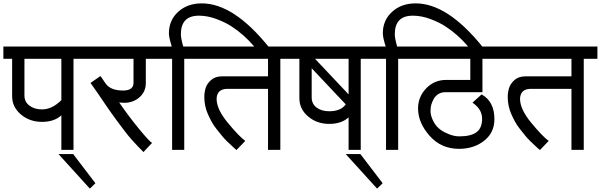

<svg xmlns="http://www.w3.org/2000/svg" viewBox="-30 -889 3564 1139"><path d="M219 -240Q279 -240 334 -295V-540H115V-322Q115 -285 144.5 -262.5Q174 -240 219 -240ZM334 -205Q292 -166 219 -166Q146 -166 94 -210Q42 -254 42 -318V-540H-10V-613H489V-540H406V0H334Z M536 198 503 230 317 25H404Z M835 -396Q835 -345 797.5 -312Q760 -279 706 -279Q697 -279 677 -281Q735 -197 795.5 -123.5Q856 -50 872 -41L821 13Q749 -59 711.5 -109Q674 -159 664.5 -171.5Q655 -184 630.5 -218.5Q606 -253 596 -268Q552 -334 507 -397L566 -438L597 -393Q626 -352 700 -352Q762 -352 762 -398V-540H469V-613H924V-540H835Z M1562 -613H1478Q1417 -685 1344 -732Q1308 -756 1254.5 -776Q1201 -796 1150 -796Q1043 -796 1043 -686Q1043 -662 1057 -613H1150V-540H1063V0H991V-540H904V-613H989Q972 -667 972 -691Q972 -769 1027 -819Q1082 -869 1167 -869Q1355 -869 1562 -613Z M1286 -436H1560V-540H1130V-613H1714V-540H1633V0H1560V-362H1320Q1257 -362 1255 -303Q1255 -241 1321.5 -160.5Q1388 -80 1425 -53L1373 1L1360 -10Q1307 -58 1289 -80.5Q1271 -103 1254.5 -123.5Q1238 -144 1226 -166Q1214 -188 1203.5 -211.5Q1193 -235 1187.5 -261Q1182 -287 1182 -314Q1182 -341 1190 -367Q1198 -393 1222.5 -414.5Q1247 -436 1286 -436Z M1819 -311Q1819 -273 1848 -251Q1877 -229 1923 -229Q1992 -229 2021 -270L1819 -484ZM2038 -329V-540H1839ZM2038 -193Q1996 -154 1923 -154Q1850 -154 1798 -198Q1746 -242 1746 -307V-540H1694V-613H2193V-540H2110V0H2038Z M2240 198 2207 230 2021 25H2108Z M2831 -613H2747Q2686 -685 2613 -732Q2577 -756 2523.5 -776Q2470 -796 2419 -796Q2312 -796 2312 -686Q2312 -662 2326 -613H2419V-540H2332V0H2260V-540H2173V-613H2258Q2241 -667 2241 -691Q2241 -769 2296 -819Q2351 -869 2436 -869Q2624 -869 2831 -613Z M2617 -100Q2658 -80 2694 -80Q2763 -80 2796.5 -104.5Q2830 -129 2830 -185Q2830 -241 2773 -280L2827 -329Q2903 -287 2903 -182Q2903 -102 2842 -54Q2781 -6 2693 -6Q2587 -6 2518.5 -83.5Q2450 -161 2450 -246Q2450 -314 2498 -364.5Q2546 -415 2618 -415H2760V-540H2399V-613H2950V-540H2832V-342H2610Q2587 -342 2569 -330Q2551 -318 2542 -300.5Q2533 -283 2528.5 -268Q2524 -253 2524 -229Q2524 -205 2538 -175.5Q2552 -146 2572 -128.5Q2592 -111 2617 -100Z M3086 -436H3360V-540H2930V-613H3514V-540H3433V0H3360V-362H3120Q3057 -362 3055 -303Q3055 -241 3121.5 -160.5Q3188 -80 3225 -53L3173 1L3160 -10Q3107 -58 3089 -80.5Q3071 -103 3054.5 -123.5Q3038 -144 3026 -166Q3014 -188 3003.5 -211.5Q2993 -235 2987.5 -261Q2982 -287 2982 -314Q2982 -341 2990 -367Q2998 -393 3022.5 -414.5Q3047 -436 3086 -436Z"/></svg>

Font: Autonym
Style: Regular
Weight: 500
Version: Version 1.0.20131126